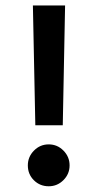

<svg xmlns="http://www.w3.org/2000/svg" viewBox="-20 -667 349 687"><path d="M79.6 -75.2Q79.6 -106 101.6 -128.2Q123.5 -150.4 154.3 -150.4Q185.1 -150.4 207 -128.2Q229 -106 229 -75.2Q229 -44.4 207 -22.5Q185.1 -0.5 154.3 -0.5Q123 -0.5 101.3 -22Q79.6 -43.5 79.6 -75.2ZM97.7 -647.5H212.9L204.6 -218.8H106.4Z"/></svg>

Font: Shabnam Medium WOL
Style: Medium-WOL
Weight: 500
Foundry: DejaVu fonts team - Redesigned by Saber Rastikerdar - Based on Vazir font
Version: Version 5.0.0